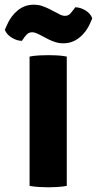

<svg xmlns="http://www.w3.org/2000/svg" viewBox="-52 -792 412 818"><path d="M74 -551Q93 -555 117 -556Q141 -557 155 -557Q170 -557 191.2 -556Q212.5 -555 232.5 -551V0Q212.5 3.5 191.2 4.8Q170 6 155 6Q141 6 117 4.8Q93 3.5 74 0ZM114 -645.5Q111 -647 102.5 -650.8Q94 -654.5 85 -654.5Q71 -654.5 62 -645Q53 -635.5 50 -630.5L41.5 -618Q20.5 -618 -1.5 -631.2Q-23.5 -644.5 -31.5 -665L-23 -684Q-6.5 -723 23.2 -747.5Q53 -772 91.5 -772Q112.5 -772 129.5 -765.8Q146.5 -759.5 156.5 -754.5L196 -734Q199 -732 207.5 -728.2Q216 -724.5 225 -724.5Q239 -724.5 247.8 -734.2Q256.5 -744 260 -749L268.5 -761Q289.5 -761 311.5 -748Q333.5 -735 341 -714L333 -695Q316.5 -656 286.2 -631.8Q256 -607.5 218 -607.5Q199 -607.5 182.5 -613Q166 -618.5 153.5 -625Z"/></svg>

Font: Signika SC
Style: Regular
Weight: 300
Designer: Anna Giedryś
Foundry: Anna Giedryś
Version: Version 2.000